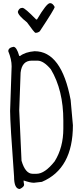

<svg xmlns="http://www.w3.org/2000/svg" viewBox="-20 -1159 519 1233"><path d="M66.4 -858.4Q86.9 -858.4 103.5 -799.8H109.4Q142.6 -825.2 202.1 -830.1Q375 -830.1 433.6 -517.6L448.2 -354.5Q448.2 -75.2 249 8.8L198.2 14.6H196.3Q174.8 14.6 131.8 0V8.8L134.8 27.3Q134.8 41 107.4 54.7Q70.3 54.7 70.3 -25.4Q44.9 -368.2 44.9 -446.3L54.7 -733.4Q54.7 -777.3 33.2 -830.1Q33.2 -852.5 66.4 -858.4ZM103.5 -450.2 118.2 -127Q142.6 -43 189.5 -43H214.8Q267.6 -43 331.1 -123Q386.7 -211.9 386.7 -333V-384.8Q386.7 -580.1 306.6 -713.9Q259.8 -769.5 220.7 -769.5H183.6Q121.1 -769.5 112.3 -692.4ZM331.1 -1114.3Q331.1 -1102.5 235.4 -958Q223.6 -948.2 208 -948.2Q201.2 -948.2 153.3 -1015.6Q94.7 -1061.5 94.7 -1084Q102.5 -1108.4 122.1 -1108.4H125Q139.6 -1108.4 211.9 -1034.2H217.8Q279.3 -1138.7 300.8 -1138.7H302.7Q318.4 -1138.7 331.1 -1114.3Z"/></svg>

Font: Sue Ellen Francisco
Style: Regular
Weight: 400
Designer: Kimberly Geswein
Foundry: Kimberly Geswein
Version: Version 1.002 2007